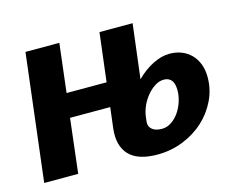

<svg xmlns="http://www.w3.org/2000/svg" viewBox="-79 -631 926 753"><g transform="rotate(-15 384.0 -254.5)"><path d="M513 -515.5 486 -295Q501.5 -311 518.8 -323.5Q536 -336 553.5 -344.8Q571 -353.5 588 -358Q605 -362.5 621 -362.5Q647.5 -362.5 669.8 -353.8Q692 -345 708.2 -328.5Q724.5 -312 733.5 -288.5Q742.5 -265 742.5 -235Q742.5 -185.5 721.2 -141.5Q700 -97.5 663.5 -64.2Q627 -31 578.2 -11.8Q529.5 7.5 474.5 7.5Q395 7.5 359.8 -30.2Q324.5 -68 333 -138L343 -220.5H180L154 0H16L78 -515.5H215.5L192 -318H354.5L378.5 -515.5ZM466 -128Q463.5 -110 477 -97.8Q490.5 -85.5 517.5 -85.5Q538.5 -85.5 556.5 -97.8Q574.5 -110 587.5 -129Q600.5 -148 607.8 -171Q615 -194 615 -216Q615 -226.5 613.2 -236.2Q611.5 -246 606.8 -253.5Q602 -261 593.8 -265.5Q585.5 -270 573 -270Q555 -270 537.2 -258.8Q519.5 -247.5 504.8 -229.8Q490 -212 480.2 -190Q470.5 -168 468 -146Z"/></g></svg>

Font: Lato Heavy
Style: Italic
Weight: 800
Italic angle: -7°
Designer: Lukasz Dziedzic
Foundry: tyPoland Lukasz Dziedzic
Version: Version 2.007; 2014-02-27